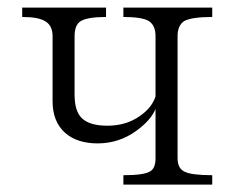

<svg xmlns="http://www.w3.org/2000/svg" viewBox="-20 -498 633 519"><path d="M553.7 -477.5H313.5V-452.1Q363.3 -452.1 381.8 -441.4Q400.4 -429.7 400.4 -400.4V-237.3Q390.6 -207 358.4 -184.6Q321.3 -158.2 270.5 -158.2Q221.7 -158.2 201.2 -178.7Q181.6 -197.3 181.6 -242.2V-400.4Q181.6 -429.7 197.3 -440.4Q215.8 -452.1 266.6 -452.1V-477.5H40V-452.1Q84 -452.1 102.5 -440.4Q122.1 -428.7 122.1 -400.4V-224.6Q122.1 -168.9 156.2 -138.7Q188.5 -110.4 244.1 -110.4Q301.8 -110.4 348.6 -144.5Q386.7 -171.9 400.4 -203.1V-70.3Q400.4 -42 384.8 -34.2Q368.2 -24.4 313.5 -24.4V1H553.7V-24.4Q497.1 -24.4 478.5 -34.2Q460 -43 460 -70.3V-400.4Q460 -429.7 478.5 -441.4Q499 -452.1 553.7 -452.1Z"/></svg>

Font: Batang
Style: Regular
Weight: 400
Version: Version 2.21